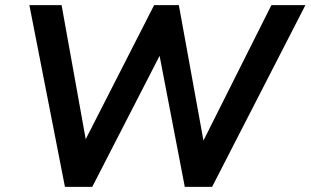

<svg xmlns="http://www.w3.org/2000/svg" viewBox="-20 -725 1205 745"><path d="M232 0 94 -705H219L323 -127H283L578 -705H674L779 -127H743L1033 -705H1165L803 0H697L593 -541H616L338 0Z"/></svg>

Font: Nunito Sans 12pt ExtraLight
Style: Italic
Weight: 200
Italic angle: -9°
Designer: Vernon Adams
Foundry: Vernon Adams
Version: Version 3.101;gftools[0.9.27]